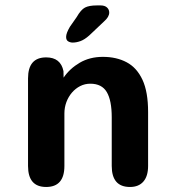

<svg xmlns="http://www.w3.org/2000/svg" viewBox="-20 -702 659 726"><path d="M471.5 5Q402.5 5 402.5 -74.5V-258.5Q402.5 -322 383.8 -353.8Q365 -385.5 321.5 -385.5Q301 -385.5 283.2 -376.5Q265.5 -367.5 252 -351.8Q238.5 -336 231 -315.8Q223.5 -295.5 223.5 -273V-74.5Q223.5 5 154.5 5Q86 5 86 -74.5V-405.5Q86 -485 154.5 -485Q209.5 -485 220 -433L220.5 -408.5Q243.5 -442.5 281.5 -464.8Q319.5 -487 369 -487Q420.5 -487 459 -466.5Q497.5 -446 518.8 -400.2Q540 -354.5 540 -278.5V-74.5Q540 -36 522.2 -15.5Q504.5 5 471.5 5ZM255 -541Q246 -541 238 -545.5Q230 -550 230 -562.5Q230 -576.5 244.5 -601L270 -637.5Q286 -665.5 301.5 -673.5Q317 -681.5 346 -681.5H360.5Q376 -681.5 384.5 -673.8Q393 -666 393 -654.5Q393 -638 373.5 -621L317.5 -568Q299.5 -552 284 -546.5Q268.5 -541 255 -541Z"/></svg>

Font: Sono ExtraLight Monospace SemiBold
Style: Regular
Weight: 600
Version: Version 2.112